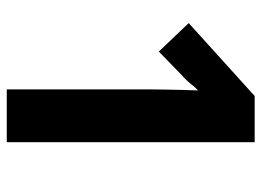

<svg xmlns="http://www.w3.org/2000/svg" viewBox="-120 -634 754 553"><g transform="rotate(90 256.5 -357.0)"><path d="M389 0H237V-414Q237 -434 237.5 -457.5Q238 -481 238.5 -506Q239 -531 240 -551Q232 -544 221 -530Q210 -516 196 -504L128 -438L46 -524L256 -714H389Z"/></g></svg>

Font: Noto Sans Display SemiCondensed
Style: Regular
Weight: 400
Width: 4
Version: Version 2.003